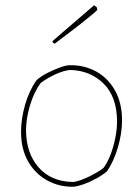

<svg xmlns="http://www.w3.org/2000/svg" viewBox="-20 -704 524 730"><path d="M259 6Q205 7 159.5 -18Q114 -43 87 -90Q60 -137 60 -203Q60 -252 75.5 -306Q91 -360 119 -399Q134 -413 158 -425.5Q182 -438 206.5 -447Q231 -456 245 -456Q300 -457 345 -432.5Q390 -408 417 -360.5Q444 -313 444 -246Q444 -198 428.5 -144.5Q413 -91 387 -53Q371 -39 346.5 -25.5Q322 -12 298 -3.5Q274 5 259 6ZM257 -12Q271 -13 293 -21.5Q315 -30 337 -42Q359 -54 373 -65Q389 -86 400.5 -116.5Q412 -147 418.5 -180Q425 -213 425 -241Q425 -335 374.5 -385.5Q324 -436 247 -438Q223 -436 192 -422Q161 -408 134 -388Q108 -351 93.5 -301.5Q79 -252 79 -210Q79 -123 126 -68.5Q173 -14 257 -12ZM182 -541 179 -547 218 -581 332 -679 338 -684Q340 -683 342.5 -680.5Q345 -678 348 -676L350 -667Q350 -665 331 -649Q312 -633 284 -611Q256 -589 229 -569Q202 -549 188 -538Z"/></svg>

Font: Labrada Thin
Style: Regular
Weight: 100
Designer: Mercedes Jáuregui
Foundry: Omnibus-Type Team
Version: Version 1.000; ttfautohint (v1.8.4.7-5d5b)